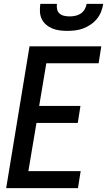

<svg xmlns="http://www.w3.org/2000/svg" viewBox="-20 -975 555 995"><path d="M12 0 133 -735H505L491 -647H220L183 -426H397L383 -338H169L127 -88H398L384 0ZM329 -815Q309 -815 289 -817.5Q269 -820 251 -827.5Q233 -835 218.5 -847.5Q204 -860 196 -877Q188 -894 187 -914.5Q186 -935 189 -955H275Q273 -941 276 -927Q279 -913 289 -904.5Q299 -896 313 -893Q327 -890 341 -890Q355 -890 370 -893Q385 -896 398 -904.5Q411 -913 419 -927Q427 -941 429 -955H515Q512 -935 504 -914.5Q496 -894 482 -877Q468 -860 449.5 -847.5Q431 -835 411 -827.5Q391 -820 370 -817.5Q349 -815 329 -815Z"/></svg>

Font: Iosevka Term Curly SmBd Obl
Style: Regular
Weight: 600
Italic angle: -9°
Designer: Belleve Invis
Foundry: Belleve Invis
Version: Version 32.3.0